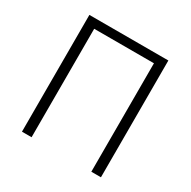

<svg xmlns="http://www.w3.org/2000/svg" viewBox="-162 -884 1030 1038"><g transform="rotate(30 352.5 -364.5)"><path d="M106 0H166V-677H539V0H599V-729H106Z"/></g></svg>

Font: GenYoGothic2 TW L
Style: Regular
Weight: 300
Version: Version 2.100;PS 2.1;hotconv 16.6.51;makeotf.lib2.5.65220 DE